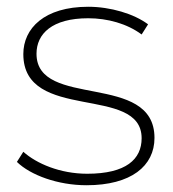

<svg xmlns="http://www.w3.org/2000/svg" viewBox="-20 -544 512 568"><path d="M236 4C368 4 437 -53 437 -136C437 -333 88 -220 88 -385C88 -444 134 -490 241 -490C298 -490 356 -474 399 -442L418 -472C377 -503 307 -524 241 -524C111 -524 49 -460 49 -384C49 -181 399 -295 399 -135C399 -73 353 -30 238 -30C158 -30 88 -60 49 -95L30 -65C70 -26 151 4 236 4Z"/></svg>

Font: Montserrat-Alt1 ExtLt
Style: Regular
Weight: 200
Designer: Differentunic
Foundry: Differentunic
Version: Version 7.222